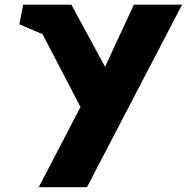

<svg xmlns="http://www.w3.org/2000/svg" viewBox="-20 -533 832 813"><path d="M62 -430.2 78.1 -513.2H282.2L424.8 -250L546.9 -513.2H751L348.1 259.8H144L320.8 -80.1L160.2 -388.2Z"/></svg>

Font: Hussar Preview
Style: Bold
Weight: 700
Foundry: Cannot Into Space Fonts, PlusOne Fonts
Version: Version 2.29RC2 "Millennial"